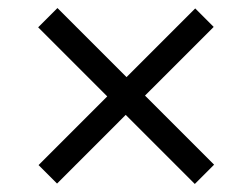

<svg xmlns="http://www.w3.org/2000/svg" viewBox="-20 -569 578 478"><path d="M465 -111 293 -283 122 -112 76 -158 247 -329 75 -501 123 -549 295 -377 466 -548 512 -502 341 -331 513 -159Z"/></svg>

Font: Source Serif 4 Caption
Style: Italic
Weight: 400
Italic angle: -12°
Designer: Frank Grießhammer
Foundry: Adobe Systems Incorporated
Version: Version 4.004;hotconv 1.0.117;makeotfexe 2.5.65602